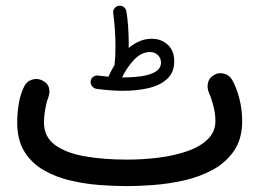

<svg xmlns="http://www.w3.org/2000/svg" viewBox="-20 -606 910 665"><path d="M293.9 -324.7Q294.9 -334 302.7 -339.8Q310.5 -345.7 319.8 -344.2Q338.4 -341.8 356 -340.3Q356.4 -342.3 357.4 -344.2Q366.2 -363.8 377 -381.3Q376.5 -382.8 377 -385.3Q379.9 -408.2 379.9 -443.4Q379.9 -473.1 377.7 -505.6Q375.5 -538.1 372.1 -561Q370.6 -570.3 377 -577.6Q383.3 -585 391.6 -585.9Q401.9 -587.4 409.2 -581.3Q416.5 -575.2 418 -565.4Q421.9 -542.5 423.8 -513.4Q425.8 -484.4 425.8 -460Q425.8 -449.7 425.8 -439.9Q443.4 -454.6 463.1 -463.1Q482.9 -471.7 504.9 -471.7Q539.6 -471.7 561.5 -450.7Q583.5 -429.7 583.5 -394Q583.5 -355.5 559.3 -333Q535.2 -310.5 494.9 -301Q454.6 -291.5 405.8 -291.5Q364.3 -291.5 314 -298.3Q304.7 -299.8 298.8 -307.6Q293 -315.4 293.9 -324.7ZM499.5 -425.8Q470.2 -425.8 445.3 -399.9Q420.4 -374 402.8 -337.9Q405.8 -337.9 409.2 -337.9Q440.4 -337.9 469.7 -342Q499 -346.2 518.3 -357.4Q537.6 -368.7 537.6 -389.6Q537.6 -404.3 527.1 -415Q516.6 -425.8 499.5 -425.8ZM39.6 -182.1Q39.6 -213.4 45.2 -247.3Q50.8 -281.2 64 -307.1Q72.3 -324.2 90.8 -330.1Q109.4 -335.9 126 -327.6Q162.1 -310.5 146.5 -265.6Q140.6 -251.5 136.5 -227.1Q132.3 -202.6 132.3 -182.1Q132.3 -132.3 170.2 -104.2Q208 -76.2 273.2 -64.7Q338.4 -53.2 419.4 -53.2Q477.1 -53.2 531.7 -60.3Q586.4 -67.4 630.4 -83Q674.3 -98.6 700.2 -124.3Q726.1 -149.9 726.1 -187Q726.1 -212.9 718.5 -241.5Q710.9 -270 704.1 -283.2Q696.3 -301.8 700.4 -319.3Q704.6 -336.9 721.2 -346.2Q737.3 -356 756.1 -350.8Q774.9 -345.7 784.2 -329.1Q799.8 -301.3 809.3 -263.7Q818.8 -226.1 818.8 -187Q818.8 -124.5 790.3 -83.3Q761.7 -42 715.6 -17.3Q669.4 7.3 615.5 19.3Q561.5 31.2 509.8 34.9Q458 38.6 419.4 38.6Q377 38.6 326.2 34.9Q275.4 31.2 224.9 19.5Q174.3 7.8 132.3 -16.1Q90.3 -40 64.9 -80.3Q39.6 -120.6 39.6 -182.1Z"/></svg>

Font: Mikhak-DS1-FD Medium
Style: Regular
Weight: 500
Designer: Amin Abedi
Version: Version 3.2